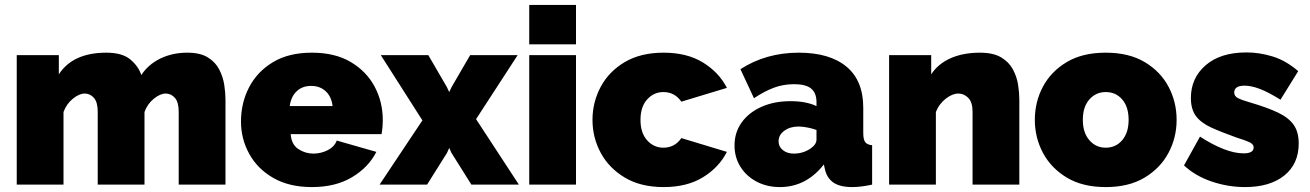

<svg xmlns="http://www.w3.org/2000/svg" viewBox="-20 -750 5320 780"><path d="M896 0H706V-296Q706 -335 690.5 -352.5Q675 -370 653 -370Q631 -370 605 -349Q579 -328 567 -295V0H377V-296Q377 -335 361.5 -352.5Q346 -370 324 -370Q302 -370 276 -349Q250 -328 238 -295V0H48V-526H219V-448Q276 -536 412 -536Q477 -536 510 -508Q543 -480 554 -445Q582 -488 631 -512Q680 -536 741 -536Q793 -536 824 -517Q855 -498 870.5 -468Q886 -438 891 -405.5Q896 -373 896 -346Z M1247 10Q1155 10 1090.5 -27Q1026 -64 992.5 -125Q959 -186 959 -256Q959 -332 992 -395.5Q1025 -459 1089 -497.5Q1153 -536 1247 -536Q1341 -536 1405 -498Q1469 -460 1502 -398Q1535 -336 1535 -263Q1535 -232 1530 -205H1161Q1164 -163 1192 -144.5Q1220 -126 1253 -126Q1284 -126 1311.5 -140Q1339 -154 1348 -179L1509 -133Q1477 -70 1410 -30Q1343 10 1247 10ZM1157 -319H1331Q1327 -357 1303.5 -379Q1280 -401 1244 -401Q1208 -401 1185 -379Q1162 -357 1157 -319Z M1720 -526 1795 -397 1805 -376 1815 -397 1890 -526H2083L1914 -266L2088 0H1895L1814 -129L1805 -149L1796 -129L1715 0H1522L1696 -261L1527 -526Z M2130 -570V-730H2320V-570ZM2130 0V-526H2320V0Z M2676 10Q2583 10 2518.5 -28.5Q2454 -67 2420.5 -129Q2387 -191 2387 -263Q2387 -335 2420.5 -397.5Q2454 -460 2518.5 -498Q2583 -536 2676 -536Q2771 -536 2836 -496Q2901 -456 2933 -393L2748 -337Q2721 -376 2675 -376Q2636 -376 2609 -346Q2582 -316 2582 -263Q2582 -210 2609 -180Q2636 -150 2675 -150Q2721 -150 2748 -189L2933 -133Q2901 -70 2836 -30Q2771 10 2676 10Z M2964 -159Q2964 -212 2993 -252.5Q3022 -293 3073.5 -316Q3125 -339 3191 -339Q3255 -339 3297 -319V-335Q3297 -372 3275.5 -390Q3254 -408 3206 -408Q3162 -408 3123.5 -393.5Q3085 -379 3043 -351L2988 -469Q3092 -536 3225 -536Q3350 -536 3418.5 -479.5Q3487 -423 3487 -312V-210Q3487 -183 3495 -172.5Q3503 -162 3523 -160V0Q3500 5 3479.5 7.5Q3459 10 3443 10Q3392 10 3365.5 -8.5Q3339 -27 3331 -63L3327 -82Q3255 10 3148 10Q3096 10 3054 -12Q3012 -34 2988 -72.5Q2964 -111 2964 -159ZM3272 -146Q3297 -163 3297 -183V-222Q3281 -228 3260.5 -232Q3240 -236 3224 -236Q3190 -236 3166.5 -219Q3143 -202 3143 -176Q3143 -154 3160.5 -140Q3178 -126 3205 -126Q3242 -126 3272 -146Z M4121 0H3931V-296Q3931 -335 3913.5 -352.5Q3896 -370 3873 -370Q3849 -370 3822 -349Q3795 -328 3782 -295V0H3592V-526H3763V-448Q3791 -491 3842 -513.5Q3893 -536 3961 -536Q4015 -536 4047 -517Q4079 -498 4095 -468Q4111 -438 4116 -405.5Q4121 -373 4121 -346Z M4472 10Q4378 10 4314 -28.5Q4250 -67 4217 -129Q4184 -191 4184 -263Q4184 -336 4217 -398Q4250 -460 4314 -498Q4378 -536 4472 -536Q4566 -536 4630 -498Q4694 -460 4727 -398Q4760 -336 4760 -263Q4760 -191 4727 -129Q4694 -67 4630 -28.5Q4566 10 4472 10ZM4379 -263Q4379 -211 4405.5 -180.5Q4432 -150 4472 -150Q4513 -150 4539 -180.5Q4565 -211 4565 -263Q4565 -316 4539 -346Q4513 -376 4472 -376Q4432 -376 4405.5 -346Q4379 -316 4379 -263Z M5038 10Q4969 10 4902.5 -12.5Q4836 -35 4790 -78L4855 -195Q4904 -163 4949.5 -145Q4995 -127 5032 -127Q5073 -127 5073 -151Q5073 -164 5056.5 -172Q5040 -180 5004 -191Q4942 -213 4900.5 -232Q4859 -251 4838.5 -278.5Q4818 -306 4818 -352Q4818 -433 4878 -485Q4938 -537 5044 -537Q5097 -537 5150.5 -520.5Q5204 -504 5254 -461L5182 -345Q5132 -376 5097.5 -389Q5063 -402 5036 -402Q4994 -402 4994 -374Q4994 -359 5010 -351Q5026 -343 5061 -333Q5129 -313 5172 -292.5Q5215 -272 5235.5 -243Q5256 -214 5256 -167Q5256 -84 5197.5 -37Q5139 10 5038 10Z"/></svg>

Font: Raleway Black
Style: Regular
Weight: 900
Designer: Matt McInerney, Pablo Impallari, Rodrigo Fuenzalida
Foundry: Matt McInerney, Pablo Impallari, Rodrigo Fuenzalida
Version: Version 4.026